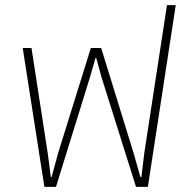

<svg xmlns="http://www.w3.org/2000/svg" viewBox="-20 -724 744 744"><path d="M68 -538H102L165 -130L177 -38H180L205 -130L332 -538H372L498 -130L524 -38H528L539 -130L627 -704H661L553 0H507L373 -426L353 -499H350L329 -426L197 0H152Z"/></svg>

Font: IBM Plex Sans Thai ExtraLight
Style: Regular
Weight: 200
Designer: Mike Abbink, Paul van der Laan, Pieter van Rosmalen, Ben Mitchell, Mark Frömberg
Foundry: Bold Monday
Version: Version 1.1